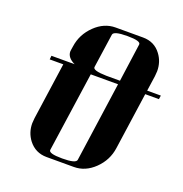

<svg xmlns="http://www.w3.org/2000/svg" viewBox="-125 -803 871 914"><g transform="rotate(20 310.0 -346.0)"><path d="M64 -441.9 65.9 -460.9H183.1Q143.1 -480 143.1 -511.2Q143.1 -512.7 143.6 -515.1Q144 -517.6 144 -519L147 -538.1Q155.8 -601.1 203.1 -647Q249.5 -691.9 307.1 -691.9H445.8Q503.9 -691.9 537.1 -647Q564 -611.3 564 -564Q564 -555.7 562 -538.1L550.8 -460.9H620.1L617.2 -441.9H547.9L506.8 -153.8Q498 -90.3 451.2 -44.9Q404.8 0 347.2 0H209Q151.9 0 117.2 -44.9Q89.8 -81.1 89.8 -127.9Q89.8 -136.2 91.8 -153.8L132.8 -441.9ZM213.9 -38.1Q210.9 -19 280.8 -19Q350.1 -19 353 -38.1L410.2 -441.9H272ZM276.9 -481Q273.9 -462.4 344.2 -460.9H413.1L439.9 -653.8Q442.9 -672.9 374 -672.9Q304.7 -672.9 301.8 -653.8Z"/></g></svg>

Font: Hjet
Style: Italic
Weight: 400
Designer: T. Christopher White
Version: Version 1.2